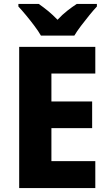

<svg xmlns="http://www.w3.org/2000/svg" viewBox="-20 -951 552 971"><path d="M462 0H77V-714H462V-579H240V-438H446V-303H240V-136H462ZM187 -771Q175 -792 154.5 -819.5Q134 -847 112 -873.5Q90 -900 73 -918V-931H176Q198 -916 222.5 -896Q247 -876 271 -851Q295 -877 320 -896.5Q345 -916 368 -931H470V-918Q453 -900 431.5 -873.5Q410 -847 389.5 -820Q369 -793 356 -771Z"/></svg>

Font: Noto Sans Sinhala SemiCondensed ExtraBold
Style: Regular
Weight: 800
Width: 4
Designer: Jelle Bosma - Monotype Design Team
Foundry: Monotype Imaging Inc.
Version: Version 2.006; ttfautohint (v1.8.4.7-5d5b)